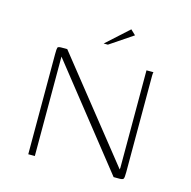

<svg xmlns="http://www.w3.org/2000/svg" viewBox="-93 -699 787 791"><g transform="rotate(15 300.5 -303.5)"><path d="M95 0V-426Q95 -450 97 -455Q99 -460 113 -460H138L475 -37L476 -45V-460H506Q505 -459 504.5 -454.5Q504 -450 504 -445Q504 -440 504 -434V-33Q504 -10 501 -5Q498 0 484 0H459L123 -424V-418V0ZM277 -521 372 -607 393 -587 295 -521Z"/></g></svg>

Font: Genos Thin ExtraLight
Style: Regular
Weight: 250
Version: Version 1.010